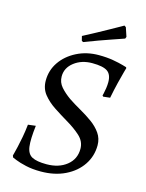

<svg xmlns="http://www.w3.org/2000/svg" viewBox="-125 -906 757 994"><g transform="rotate(15 253.5 -409.0)"><path d="M192 12Q147 12 112 4Q77 -4 56.5 -12.5Q36 -21 36 -21L32 -31Q32 -31 35.5 -44Q39 -57 44.5 -80.5Q50 -104 56 -136Q62 -168 66 -205L107 -210Q98 -136 103 -97.5Q108 -59 133.5 -45.5Q159 -32 211 -32Q277 -32 319 -65.5Q361 -99 361 -154Q361 -194 329.5 -222.5Q298 -251 255 -276Q218 -298 181.5 -322Q145 -346 120.5 -376.5Q96 -407 96 -450Q96 -505 126.5 -549.5Q157 -594 210 -621Q263 -648 328 -648Q371 -648 405 -642Q439 -636 459.5 -630Q480 -624 480 -624L482 -619Q482 -619 475.5 -596Q469 -573 459.5 -534.5Q450 -496 441 -450L405 -446L400 -451Q400 -451 403 -463Q406 -475 408.5 -492.5Q411 -510 411 -525Q411 -566 387.5 -582.5Q364 -599 306 -599Q249 -599 209.5 -568.5Q170 -538 170 -492Q170 -460 191 -436Q212 -412 243 -390Q273 -370 307.5 -350.5Q342 -331 372.5 -309Q403 -287 422.5 -259Q442 -231 442 -195Q442 -137 410.5 -90Q379 -43 322.5 -15.5Q266 12 192 12ZM437 -766Q437 -766 420 -760Q403 -754 373.5 -744Q344 -734 307 -720.5Q270 -707 231 -692L223 -697L217 -721Q252 -739 287.5 -758.5Q323 -778 352 -794Q381 -810 398.5 -820Q416 -830 416 -830L425 -824L441 -776Z"/></g></svg>

Font: Alegreya
Style: Italic
Weight: 400
Italic angle: -7°
Designer: Juan Pablo del Peral
Foundry: Huerta Tipografica
Version: Version 2.009